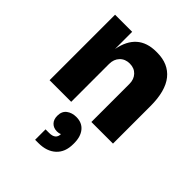

<svg xmlns="http://www.w3.org/2000/svg" viewBox="-244 -701 1144 1144"><g transform="rotate(45 328.0 -129.0)"><path d="M248 0H65.9V-551.8H210V-407.2Q241.2 -569.8 395 -569.8H402.8Q498 -569.8 549.1 -506.3Q600.1 -442.9 600.1 -315.9V0H418V-320.8Q418 -359.4 395 -383.8Q372.1 -408.2 334 -408.2Q295.4 -408.2 271.7 -383.5Q248 -358.9 248 -318.8ZM334 42Q381.8 42 408.4 74.2Q435.1 106.4 435.1 163.1V168.9Q435.1 237.3 394.3 274.7Q353.5 312 284.2 312H255.9V224.1H286.1Q340.8 224.1 340.8 179.2Q329.1 185.1 313 185.1Q283.7 185.1 265.9 167Q248 148.9 248 117.2Q248 79.6 272.7 60.8Q297.4 42 334 42Z"/></g></svg>

Font: Sora ExtraBold
Style: Regular
Weight: 800
Designer: Jonathan Barnbrook, Julián Moncada
Foundry: Barnbrook Fonts
Version: Version 2.000